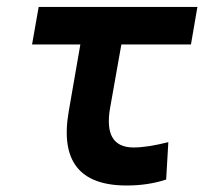

<svg xmlns="http://www.w3.org/2000/svg" viewBox="-20 -538 626 567"><path d="M354 9.8Q144.5 9.8 183.1 -210L217.3 -406.7H74.7L94.2 -517.6H563L543.9 -406.7H338.4L305.2 -219.7Q284.7 -102.5 374.5 -102.5Q414.6 -102.5 477.1 -118.2L470.7 -7.8Q417.5 9.8 354 9.8Z"/></svg>

Font: Cascadia Code NF SemiBold
Style: Italic
Weight: 600
Italic angle: -10°
Monospace: yes
Designer: Aaron Bell
Foundry: Saja Typeworks
Version: Version 2404.023; ttfautohint (v1.8.4)